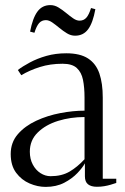

<svg xmlns="http://www.w3.org/2000/svg" viewBox="-20 -726 490 753"><path d="M159 7Q127.5 7 96 -6.5Q64.5 -20 43.2 -48.5Q22 -77 22 -122Q22 -167.5 50 -199.8Q78 -232 122.2 -252.5Q166.5 -273 216.8 -282.5Q267 -292 311.5 -292V-343.5Q311.5 -383 305.5 -412.8Q299.5 -442.5 281.2 -459.2Q263 -476 225.5 -476Q177 -476 136.5 -463.2Q96 -450.5 63.5 -431L50 -451.5Q69 -466 97.5 -481.2Q126 -496.5 162 -506.8Q198 -517 240 -517Q294 -517 325.2 -496.8Q356.5 -476.5 369.8 -437.8Q383 -399 383 -343.5V-25H436V-8.5Q425.5 -5 413.8 -1.5Q402 2 388.8 4.2Q375.5 6.5 360 6.5Q337.5 6.5 325.2 -3.2Q313 -13 313 -34.5V-85.5Q304.5 -69.5 283.8 -47.5Q263 -25.5 231.8 -9.2Q200.5 7 159 7ZM178.5 -35Q222 -35 252.8 -53Q283.5 -71 311.5 -101.5V-267Q256.5 -267 207.5 -251.8Q158.5 -236.5 127.8 -206.2Q97 -176 97 -131Q97 -102.5 108.5 -80.8Q120 -59 138.8 -47Q157.5 -35 178.5 -35ZM98 -602Q108 -655 126.8 -680.5Q145.5 -706 177.5 -706Q194 -706 209.2 -696.8Q224.5 -687.5 239 -675.5Q253.5 -663.5 266.8 -654.2Q280 -645 292 -645Q308.5 -645 318.8 -656.8Q329 -668.5 337 -694.5L354 -690Q344.5 -637 325.8 -611.5Q307 -586 274.5 -586Q258 -586 242.8 -595.2Q227.5 -604.5 213 -616.5Q198.5 -628.5 185.2 -637.8Q172 -647 160 -647Q143.5 -647 133.2 -635.2Q123 -623.5 115 -597.5Z"/></svg>

Font: Merriweather 144pt Light
Style: Regular
Weight: 300
Version: Version 2.100